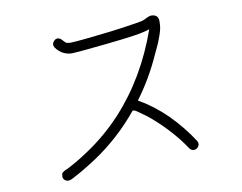

<svg xmlns="http://www.w3.org/2000/svg" viewBox="-77 -808 1154 915"><g transform="rotate(-10 500.0 -350.0)"><path d="M820.3 -76.2Q828.1 -61.5 820.3 -49.8Q812.5 -38.1 799.3 -37.1Q786.1 -36.1 776.4 -48.8Q752.9 -85.9 711.9 -132.8Q671.9 -177.7 628.9 -214.8Q604.5 -236.3 582 -251Q569.3 -259.8 558.6 -267.6Q554.7 -269.5 550.8 -271Q546.9 -272.5 544.9 -272.5H543L539.1 -268.6Q465.8 -179.7 376 -111.3Q330.1 -76.2 281.2 -46.9Q255.9 -31.2 229.5 -16.6Q228.5 -15.6 228.5 -15.6Q225.6 -15.6 219.7 -11.7Q192.4 4.9 180.7 2.9Q169.9 2 163.1 -6.3Q156.2 -14.6 158.2 -23.4Q158.2 -29.3 159.2 -33.2V-34.2Q163.1 -42 181.6 -50.8H182.6Q187.5 -52.7 189.5 -53.7Q242.2 -81.1 290 -113.3Q386.7 -176.8 464.8 -261.7Q609.4 -418.9 687.5 -640.6Q671.9 -634.8 652.3 -630.9Q600.6 -618.2 362.3 -595.7Q335.9 -593.8 312.5 -591.8Q289.1 -589.8 266.6 -600.1Q244.1 -610.4 228.5 -632.8Q217.8 -649.4 231 -664.1Q244.1 -678.7 260.7 -669.9Q266.6 -667 273.4 -658.2Q280.3 -650.4 284.2 -647.5Q291 -642.6 310.5 -642.6Q358.4 -644.5 505.9 -662.1Q583 -671.9 628.9 -679.7Q662.1 -684.6 668.9 -688.5Q697.3 -703.1 707 -703.1Q724.6 -703.1 733.4 -694.8Q742.2 -686.5 742.2 -669.9Q742.2 -654.3 740.2 -640.1Q738.3 -626 730.5 -604Q722.7 -582 717.8 -569.8Q712.9 -557.6 704.1 -540L695.3 -521.5Q645.5 -409.2 575.2 -315.4Q647.5 -274.4 710.9 -211.9Q774.4 -147.5 820.3 -76.2Z"/></g></svg>

Font: irohamaru Light
Style: Regular
Weight: 200
Designer: [Source Han Sans]
Ryoko NISHIZUKA  (kana & ideographs); Paul D. Hunt (Latin, Greek & Cyrillic); Wenlong ZHANG  (bopomofo
Version: Version 1.01